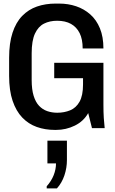

<svg xmlns="http://www.w3.org/2000/svg" viewBox="-20 -716 640 1073"><path d="M286 10Q232 10 185.5 -6.5Q139 -23 104.5 -59Q70 -95 50.5 -152.5Q31 -210 31 -292V-393Q31 -475 50 -533Q69 -591 104 -627Q139 -663 186.5 -679.5Q234 -696 291 -696H310Q361 -696 405.5 -681Q450 -666 484.5 -635.5Q519 -605 538.5 -557.5Q558 -510 558 -445H442Q442 -497 425 -531Q408 -565 376.5 -582.5Q345 -600 299 -600Q258 -600 226 -584Q194 -568 175.5 -528.5Q157 -489 157 -418V-269Q157 -216 168 -180.5Q179 -145 198.5 -124.5Q218 -104 244 -95Q270 -86 300 -86Q339 -86 372 -99.5Q405 -113 424.5 -147.5Q444 -182 444 -244V-279H283V-365H558V-130Q558 -88 560 -57Q562 -26 565 0H494L473 -84Q447 -38 398 -14Q349 10 294 10ZM241 337V325Q267 296 280 263Q293 230 293 197H245V70H354V179Q354 222 340 264Q326 306 298 337Z"/></svg>

Font: Chivo Mono Medium Medium
Style: Regular
Weight: 500
Monospace: yes
Version: Version 1.008